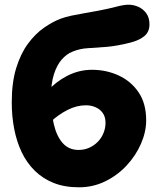

<svg xmlns="http://www.w3.org/2000/svg" viewBox="-20 -782 662 817"><path d="M316 15Q255 15 208.5 -3.5Q162 -22 128 -55.5Q94 -89 72.5 -134Q51 -179 40.5 -233Q30 -287 30 -346Q30 -431 49 -492.5Q68 -554 99 -596Q130 -638 166.5 -663.5Q203 -689 237 -702Q258 -710 284.5 -715.5Q311 -721 340 -726Q369 -731 396 -736Q443 -745 475 -753.5Q507 -762 527 -762Q548 -762 568.5 -753Q589 -744 602.5 -725.5Q616 -707 616 -678Q616 -647 595 -629Q574 -611 536 -601Q477 -586 433 -582.5Q389 -579 354 -577Q319 -575 288 -562Q263 -552 242.5 -528.5Q222 -505 209.5 -466Q197 -427 197 -372Q197 -305 209 -253.5Q221 -202 247 -173Q273 -144 314 -144Q339 -144 360 -153.5Q381 -163 396.5 -179Q412 -195 420.5 -216Q429 -237 429 -260Q429 -285 417 -301.5Q405 -318 386 -326Q367 -334 346 -334Q306 -334 267 -314Q228 -294 196 -264L129 -307Q145 -353 181 -393.5Q217 -434 266.5 -459.5Q316 -485 372 -485Q432 -485 484.5 -461Q537 -437 569.5 -389.5Q602 -342 602 -270Q602 -221 580 -170.5Q558 -120 519 -78Q480 -36 428 -10.5Q376 15 316 15Z"/></svg>

Font: Shantell Sans ExtraBold
Style: Regular
Weight: 800
Designer: Stephen Nixon, Anya Danilova, Shantell Martin
Foundry: Arrow Type
Version: Version 1.011;[c5ecc13dd]